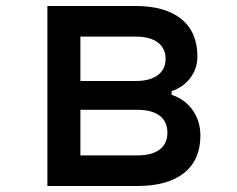

<svg xmlns="http://www.w3.org/2000/svg" viewBox="-20 -620 790 640"><path d="M138 -600H432Q531 -600 584.5 -556.5Q638 -513 638 -432Q638 -392 615 -361Q592 -330 552 -316V-304Q597 -289 622.5 -252.5Q648 -216 648 -168Q648 -87 593.5 -43.5Q539 0 438 0H138ZM538 -178Q538 -215 512 -234.5Q486 -254 438 -254H248V-102H438Q486 -102 512 -121.5Q538 -141 538 -178ZM532 -424Q532 -459 506 -478.5Q480 -498 432 -498H248V-350H432Q480 -350 506 -369.5Q532 -389 532 -424Z"/></svg>

Font: Martian Mono Custom sWd Rg
Style: Regular
Weight: 400
Width: 6
Monospace: yes
Designer: Alex Havermale
Foundry: Evil Martians
Version: Version 1.000